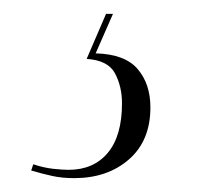

<svg xmlns="http://www.w3.org/2000/svg" viewBox="-20 -29 305 277"><path d="M87 228Q70 228 56 225Q42 222 25 217L28 208Q43 213 56.5 214.5Q70 216 79 216Q115 216 135.5 191.5Q156 167 156 120Q156 96 146 77Q136 58 105 56L133 -9H143L118 48Q160 49 178.5 70.5Q197 92 197 126Q197 174 166 201Q135 228 87 228Z"/></svg>

Font: Noto Serif Display ExtraCondensed Light
Style: Italic
Weight: 300
Width: 2
Italic angle: -12°
Designer: Monotype Design Team
Foundry: Monotype Imaging Inc.
Version: Version 2.009